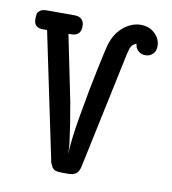

<svg xmlns="http://www.w3.org/2000/svg" viewBox="-73 -683 672 752"><g transform="rotate(10 262.5 -307.0)"><path d="M16.1 -569.8Q16.1 -582 17.6 -589.6Q19 -597.2 28.1 -604Q37.1 -610.8 54.2 -610.8H164.1Q203.1 -610.8 203.1 -573Q203.1 -535.2 164.1 -535.2H153.8L207 -274.9L221.2 -190.9L231.9 -116.2L233.9 -91.8L234.9 -69.8Q234.9 -118.7 254.4 -231.4Q273.9 -344.2 292 -428.2Q310.1 -512.2 313 -520Q327.1 -566.9 359.6 -593Q392.1 -619.1 428.2 -619.1Q461.4 -619.1 483.6 -597.7Q505.9 -576.2 505.9 -547.9Q505.9 -527.8 493.9 -516.4Q481.9 -504.9 465.1 -504.9Q448.2 -504.9 437.5 -514.4Q426.8 -523.9 424.8 -534.2L422.9 -543Q409.7 -538.1 403.8 -529.1Q397.9 -520 393.1 -497.1L294.9 -33.2Q290 -11.2 279.1 -3.2Q268.1 4.9 248 4.9H221.2Q206.1 4.9 196.5 1.5Q187 -2 181.4 -12.9Q175.8 -23.9 174.8 -27.3Q173.8 -30.8 170.9 -46.9L68.8 -535.2H53.2Q16.1 -534.7 16.1 -569.8Z"/></g></svg>

Font: CMU Typewriter Text
Style: Bold
Weight: 700
Version: Version 0.7.0